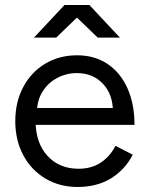

<svg xmlns="http://www.w3.org/2000/svg" viewBox="-20 -732 587 764"><path d="M40.8 -250Q40.8 -326 72.4 -385.5Q103.9 -445 159.8 -478.5Q215.7 -512 287.1 -512Q356.3 -512 407.8 -477.6Q459.3 -443.2 487.3 -380.5Q515.2 -317.8 515.2 -235.2H101.6L121.5 -252.3Q121.5 -163.6 168.7 -112.1Q215.8 -60.5 292.7 -60.5Q343.9 -60.5 380.9 -84.9Q417.9 -109.4 439.4 -151.7L508.3 -116.5Q477.4 -56.6 421.6 -22.3Q365.7 12 288.8 12Q217.2 12 160.8 -21.5Q104.4 -55 72.6 -114.5Q40.8 -174 40.8 -250ZM105.7 -302.2H450.7L429.6 -285.1Q429.6 -356.5 389.5 -398.8Q349.4 -441.2 286 -441.2Q244.4 -441.2 207.9 -422Q171.4 -402.8 149.3 -367.5Q127.1 -332.1 127.1 -285.8ZM237.5 -709V-712H335.8L457 -582.5H368.7ZM236.5 -712H334.8V-709L203.7 -582.5H115.3Z"/></svg>

Font: Oak Sans Light
Style: Regular
Weight: 400
Designer: Erik Kennedy, Walven
Foundry: Erik Kennedy, Walven
Version: Version 1.100;Glyphs 3.1.2 (3151)